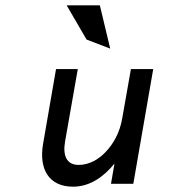

<svg xmlns="http://www.w3.org/2000/svg" viewBox="-20 -692 656 723"><path d="M356 -672H231L306 -543L395 -509ZM142 -149C126 -54 165 11 255 11C320 11 372 -28 411 -76L398 0H482L557 -432H473L440 -245C431 -192 406 -149 378 -120C353 -93 317 -71 276 -71C230 -71 216 -107 225 -159L273 -432H191Z"/></svg>

Font: Charger Monospace
Style: Regular
Weight: 400
Designer: Jasper
Foundry: Cannot Into Space Fonts
Version: Version 0.980